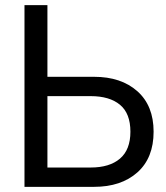

<svg xmlns="http://www.w3.org/2000/svg" viewBox="-20 -725 644 745"><path d="M143 0V-75H332Q405 -75 445.5 -109.5Q486 -144 486 -214Q486 -285 445.5 -318.5Q405 -352 332 -352H143V-427H345Q450 -427 513 -371Q576 -315 576 -214Q576 -112 513 -56Q450 0 345 0ZM75 0V-705H164V0Z"/></svg>

Font: TikTok Sans 24pt
Style: Regular
Weight: 400
Version: Version 4.000